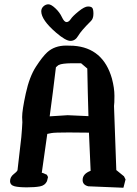

<svg xmlns="http://www.w3.org/2000/svg" viewBox="-20 -883 643 902"><path d="M406.7 -783.7Q360.8 -738.3 347.2 -714.6Q333.5 -690.9 311 -690.9Q288.6 -690.9 243.7 -729.5Q174.3 -789.1 173.8 -829.6Q173.8 -843.8 184.3 -853.3Q194.8 -862.8 207.5 -862.8Q220.2 -862.8 240.2 -844Q260.3 -825.2 271 -802.2Q281.7 -779.3 292.5 -779.3Q303.2 -779.3 312.3 -793.2Q321.3 -807.1 349.4 -829.8Q377.4 -852.5 393.3 -852.5Q409.2 -852.5 414.1 -845.2Q418.9 -837.9 418.9 -818.4Q418.9 -794.9 406.7 -783.7ZM368.2 -37.6Q368.2 -66.4 405.8 -80.6Q401.4 -170.4 397.9 -259.8Q370.1 -260.7 302.7 -260.7Q235.4 -260.7 221.4 -257.8Q207.5 -254.9 202.1 -253.9Q189.5 -162.6 176.3 -71.3Q178.2 -70.8 181.6 -70.3L200.2 -62L204.1 -54.2L205.6 -51.3L200.7 -31.7Q191.4 -11.7 167.5 -7.3Q143.6 -2.9 106.2 -2.9Q68.8 -2.9 48.8 -7.8Q27.3 -13.2 27.3 -32.5Q27.3 -51.8 44.9 -65.4Q62.5 -79.1 62.5 -85V-85.4L80.1 -238.3Q84 -281.7 85 -308.6L84 -333Q84 -365.2 101.1 -443.8Q118.2 -522.5 148.9 -569.8Q179.7 -617.2 201.7 -637.2Q236.3 -668.9 291 -668.9Q304.2 -668.9 325.2 -668Q464.8 -658.2 505.9 -513.7Q517.6 -469.2 517.6 -432.9Q517.6 -396.5 515.6 -384.8L526.4 -84L562.5 -54.7L569.8 -40L561 -5.4Q560.5 -2.9 559.6 -1L395 -7.8Q369.6 -13.7 368.2 -35.2ZM316.4 -585.9Q269.5 -585 257.3 -578.1Q254.9 -578.1 249 -572.5Q243.2 -566.9 242.7 -566.9Q229 -451.2 213.4 -336.4L297.9 -341.8Q313.5 -341.8 395.5 -337.4Q392.1 -449.2 390.1 -561L360.8 -585.9Z"/></svg>

Font: Drukaatie burti
Style: Demi
Weight: 600
Version: Version 0.14